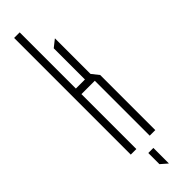

<svg xmlns="http://www.w3.org/2000/svg" viewBox="-303 -720 853 853"><g transform="rotate(-45 123.5 -293.0)"><path d="M49 0V-733H84V0ZM168 0V-345H203V0ZM84 -345V-380H176L203 -346V-345ZM141 -380V-576L175 -603H176V-380ZM140 147 109 120V50H141V147Z"/></g></svg>

Font: Foldit ExtraLight
Style: Regular
Weight: 250
Version: Version 1.003